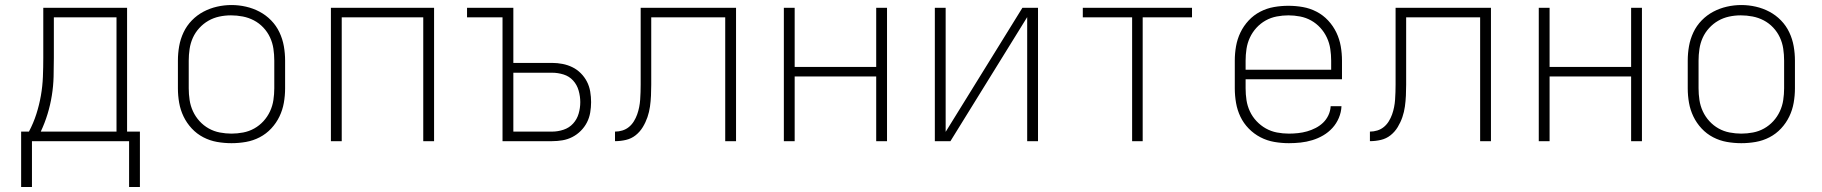

<svg xmlns="http://www.w3.org/2000/svg" viewBox="-20 -561 7240 763"><path d="M107 182H64V-38H95Q113 -72 124.5 -108Q136 -144 142.5 -181Q149 -218 150.5 -256Q152 -294 152 -331V-530H485V-38H536V182H493V0H107ZM443 -38V-492H194V-331Q194 -294 193 -256.5Q192 -219 186 -181.5Q180 -144 169 -108Q158 -72 142 -38Z M900 8Q871 8 842.5 3Q814 -2 788 -15.5Q762 -29 742 -50.5Q722 -72 709.5 -98Q697 -124 692 -152.5Q687 -181 687 -210V-320Q687 -349 692 -377.5Q697 -406 709.5 -432.5Q722 -459 742.5 -480Q763 -501 788.5 -514.5Q814 -528 842.5 -534.5Q871 -541 900 -541Q929 -541 957.5 -534.5Q986 -528 1011.5 -514.5Q1037 -501 1057.5 -480Q1078 -459 1090.5 -432.5Q1103 -406 1108 -377.5Q1113 -349 1113 -320V-210Q1113 -181 1108 -152.5Q1103 -124 1090.5 -98Q1078 -72 1058 -50.5Q1038 -29 1012 -15.5Q986 -2 957.5 3Q929 8 900 8ZM900 -30Q923 -30 946.5 -34.5Q970 -39 990.5 -50.5Q1011 -62 1027 -79.5Q1043 -97 1053 -118.5Q1063 -140 1066.5 -163.5Q1070 -187 1070 -210V-320Q1070 -344 1066.5 -367.5Q1063 -391 1053 -412.5Q1043 -434 1026.5 -451.5Q1010 -469 989 -480Q968 -491 944.5 -495.5Q921 -500 898 -500Q874 -500 851 -495Q828 -490 808 -478.5Q788 -467 772 -449.5Q756 -432 746.5 -411Q737 -390 733.5 -366.5Q730 -343 730 -320V-210Q730 -187 733.5 -163.5Q737 -140 747 -118.5Q757 -97 773 -79.5Q789 -62 809.5 -50.5Q830 -39 853.5 -34.5Q877 -30 900 -30Z M1295 0V-530H1705V0H1662V-492H1338V0Z M1977 0V-492H1836V-530H2020V-311H2174Q2195 -311 2215.5 -307Q2236 -303 2254.5 -294Q2273 -285 2288 -270Q2303 -255 2312.5 -236.5Q2322 -218 2325.5 -197Q2329 -176 2329 -155Q2329 -135 2325.5 -114Q2322 -93 2312.5 -74.5Q2303 -56 2288 -41Q2273 -26 2254.5 -16.5Q2236 -7 2215.5 -3.5Q2195 0 2174 0ZM2020 -38H2174Q2197 -38 2219.5 -45.5Q2242 -53 2257.5 -70Q2273 -87 2279.5 -109.5Q2286 -132 2286 -155Q2286 -178 2279.5 -201Q2273 -224 2257.5 -241Q2242 -258 2219.5 -265Q2197 -272 2174 -272H2020Z M2424 0V-38Q2439 -38 2453.5 -42.5Q2468 -47 2479.5 -56.5Q2491 -66 2499 -79Q2507 -92 2512 -106Q2517 -120 2520 -135Q2523 -150 2524 -165Q2525 -180 2525.5 -195Q2526 -210 2526 -225Q2526 -229 2526 -233Q2526 -237 2526 -241V-242Q2526 -253 2526 -263Q2526 -273 2526 -283V-530H2905V0H2862V-492H2568V-283Q2568 -280 2568 -276Q2568 -272 2568 -268Q2568 -246 2568 -224.5Q2568 -203 2567 -181Q2566 -159 2563 -137.5Q2560 -116 2553 -95.5Q2546 -75 2534.5 -56Q2523 -37 2506 -23.5Q2489 -10 2467.5 -5Q2446 0 2424 0Z M3095 0V-530H3138V-295H3462V-530H3505V0H3462V-257H3138V0Z M3695 0V-530H3738V-37L4043 -530H4105V0H4062V-493L3757 0Z M4479 0V-492H4283V-530H4717V-492H4521V0Z M5102 8Q5073 8 5044 3Q5015 -2 4989 -15.5Q4963 -29 4942.5 -50Q4922 -71 4909.5 -97Q4897 -123 4892 -152Q4887 -181 4887 -210V-320Q4887 -349 4892 -377.5Q4897 -406 4909.5 -432Q4922 -458 4942 -479.5Q4962 -501 4988 -514.5Q5014 -528 5042.5 -533Q5071 -538 5100 -538Q5129 -538 5157.5 -533Q5186 -528 5212 -514.5Q5238 -501 5258 -479.5Q5278 -458 5290.5 -432Q5303 -406 5308 -377.5Q5313 -349 5313 -320V-246H4930V-210Q4930 -186 4933.5 -163Q4937 -140 4947 -118.5Q4957 -97 4973.5 -79.5Q4990 -62 5010.5 -50.5Q5031 -39 5054.5 -34.5Q5078 -30 5102 -30Q5120 -30 5138.5 -32Q5157 -34 5174.5 -39Q5192 -44 5208.5 -52.5Q5225 -61 5238 -73.5Q5251 -86 5259 -103Q5267 -120 5268 -139H5311Q5310 -115 5300.5 -92.5Q5291 -70 5275 -52.5Q5259 -35 5238.5 -23Q5218 -11 5195 -4Q5172 3 5148.5 5.5Q5125 8 5102 8ZM4930 -284H5270V-320Q5270 -343 5266.5 -366.5Q5263 -390 5253 -411.5Q5243 -433 5227 -450.5Q5211 -468 5190.5 -479.5Q5170 -491 5146.5 -495.5Q5123 -500 5100 -500Q5077 -500 5053.5 -495.5Q5030 -491 5009.5 -479.5Q4989 -468 4973 -450.5Q4957 -433 4947 -411.5Q4937 -390 4933.5 -366.5Q4930 -343 4930 -320Z M5424 0V-38Q5439 -38 5453.5 -42.5Q5468 -47 5479.5 -56.5Q5491 -66 5499 -79Q5507 -92 5512 -106Q5517 -120 5520 -135Q5523 -150 5524 -165Q5525 -180 5525.5 -195Q5526 -210 5526 -225Q5526 -229 5526 -233Q5526 -237 5526 -241V-242Q5526 -253 5526 -263Q5526 -273 5526 -283V-530H5905V0H5862V-492H5568V-283Q5568 -280 5568 -276Q5568 -272 5568 -268Q5568 -246 5568 -224.5Q5568 -203 5567 -181Q5566 -159 5563 -137.5Q5560 -116 5553 -95.5Q5546 -75 5534.5 -56Q5523 -37 5506 -23.5Q5489 -10 5467.5 -5Q5446 0 5424 0Z M6095 0V-530H6138V-295H6462V-530H6505V0H6462V-257H6138V0Z M6900 8Q6871 8 6842.5 3Q6814 -2 6788 -15.5Q6762 -29 6742 -50.5Q6722 -72 6709.5 -98Q6697 -124 6692 -152.5Q6687 -181 6687 -210V-320Q6687 -349 6692 -377.5Q6697 -406 6709.5 -432.5Q6722 -459 6742.5 -480Q6763 -501 6788.5 -514.5Q6814 -528 6842.5 -534.5Q6871 -541 6900 -541Q6929 -541 6957.5 -534.5Q6986 -528 7011.5 -514.5Q7037 -501 7057.5 -480Q7078 -459 7090.5 -432.5Q7103 -406 7108 -377.5Q7113 -349 7113 -320V-210Q7113 -181 7108 -152.5Q7103 -124 7090.5 -98Q7078 -72 7058 -50.5Q7038 -29 7012 -15.5Q6986 -2 6957.5 3Q6929 8 6900 8ZM6900 -30Q6923 -30 6946.5 -34.5Q6970 -39 6990.5 -50.5Q7011 -62 7027 -79.5Q7043 -97 7053 -118.5Q7063 -140 7066.5 -163.5Q7070 -187 7070 -210V-320Q7070 -344 7066.5 -367.5Q7063 -391 7053 -412.5Q7043 -434 7026.5 -451.5Q7010 -469 6989 -480Q6968 -491 6944.5 -495.5Q6921 -500 6898 -500Q6874 -500 6851 -495Q6828 -490 6808 -478.5Q6788 -467 6772 -449.5Q6756 -432 6746.5 -411Q6737 -390 6733.5 -366.5Q6730 -343 6730 -320V-210Q6730 -187 6733.5 -163.5Q6737 -140 6747 -118.5Q6757 -97 6773 -79.5Q6789 -62 6809.5 -50.5Q6830 -39 6853.5 -34.5Q6877 -30 6900 -30Z"/></svg>

Font: Iosevka Curly XLtEx
Style: Regular
Weight: 200
Width: 7
Monospace: yes
Designer: Belleve Invis
Foundry: Belleve Invis
Version: Version 11.1.0; ttfautohint (v1.8.3)